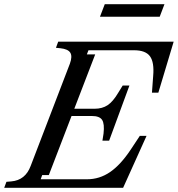

<svg xmlns="http://www.w3.org/2000/svg" viewBox="-85 -900 852 920"><path d="M148.9 -61H117.2L109.9 -41H332Q392.1 -41 442.6 -75.7Q493.2 -110.4 542 -184.1L585 -249H617.2L504.9 0H-64.9L-54.2 -28.8L-30.8 -30.8Q36.6 -36.6 62 -105L250 -595.2Q262.7 -630.4 251.7 -647.7Q240.7 -665 204.1 -668.9L183.1 -670.9L193.8 -700.2H747.1L673.8 -456.1H643.1L648.9 -535.2Q654.8 -601.1 633.8 -630.1Q612.8 -659.2 557.1 -659.2H338.9L331.1 -639.2H371.1L271 -378.9H368.2Q404.8 -378.9 430.7 -396Q456.5 -413.1 481.9 -456.1L502.9 -490.2H535.2L438 -226.1H405.8L411.1 -259.8Q416.5 -306.6 404.3 -325.4Q392.1 -344.2 355 -344.2H257.8ZM417 -879.9H703.1L680.2 -819.8H394Z"/></svg>

Font: Redaction
Style: Italic
Weight: 400
Designer: Jeremy Mickel / Forest Young
Foundry: MCKL
Version: Version 2.001;hotconv 1.0.113;makeotfexe 2.5.65598 DEVELOPME